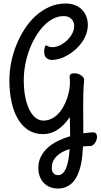

<svg xmlns="http://www.w3.org/2000/svg" viewBox="-20 -734 580 1108"><path d="M382.8 -58.1Q351.1 -11.2 312.5 14.4Q273.9 40 228 40Q181.6 40 145.5 17.8Q109.4 -4.4 84.7 -45.2Q60.1 -85.9 47.1 -143.3Q34.2 -200.7 34.2 -271Q34.2 -320.8 44.4 -373Q54.7 -425.3 74.5 -474.4Q94.2 -523.4 122.6 -567.1Q150.9 -610.8 187 -643.3Q223.1 -675.8 266.6 -694.8Q310.1 -713.9 359.9 -713.9Q386.7 -713.9 410.2 -705.3Q433.6 -696.8 450.4 -680.7Q467.3 -664.6 477.1 -641.6Q486.8 -618.7 486.8 -589.8Q486.8 -562.5 477.5 -537.1Q468.3 -511.7 452.4 -489.3Q436.5 -466.8 415.5 -448.2Q394.5 -429.7 371.6 -416.3Q348.6 -402.8 324.7 -395.5Q300.8 -388.2 278.8 -388.2Q260.7 -388.2 247.8 -399.7Q234.9 -411.1 234.9 -436Q234.9 -441.4 235.6 -447.8Q236.3 -454.1 237.8 -459.5Q239.3 -464.8 241.2 -468.5Q243.2 -472.2 246.1 -472.2Q248.5 -472.2 250.7 -470.5Q252.9 -468.8 256.6 -467Q260.3 -465.3 266.6 -463.6Q272.9 -461.9 284.2 -461.9Q303.2 -461.9 325 -472.2Q346.7 -482.4 365.2 -499.5Q383.8 -516.6 396 -538.8Q408.2 -561 408.2 -585Q408.2 -593.8 405 -603.5Q401.9 -613.3 394.8 -621.6Q387.7 -629.9 376 -635.5Q364.3 -641.1 347.2 -641.1Q315.9 -641.1 286.6 -626Q257.3 -610.8 231.9 -584.2Q206.5 -557.6 185.3 -522Q164.1 -486.3 148.9 -445.3Q133.8 -404.3 125.5 -359.9Q117.2 -315.4 117.2 -272Q117.2 -217.8 125.7 -174.6Q134.3 -131.3 149.4 -101.1Q164.6 -70.8 185.3 -54.4Q206.1 -38.1 230 -38.1Q255.4 -38.1 276.9 -48.6Q298.3 -59.1 315.4 -76.7Q332.5 -94.2 345.2 -117.2Q357.9 -140.1 366.5 -164.6Q375 -189 379.4 -213.1Q383.8 -237.3 383.8 -257.8Q383.8 -265.6 382.8 -275.6Q381.8 -285.6 381.8 -291Q381.8 -298.3 384.5 -302.2Q387.2 -306.2 391.6 -308.1Q396 -310.1 401.9 -310.5Q407.7 -311 414.1 -311Q420.9 -311 429.7 -308.1Q438.5 -305.2 446.5 -300Q454.6 -294.9 460.2 -288.1Q465.8 -281.2 465.8 -272.9Q461.9 -232.4 460.9 -196Q460 -159.7 460 -122.1Q460 -86.9 460.4 -48.8Q460.9 -10.7 460.9 35.2Q475.1 32.7 488.5 31.7Q502 30.8 514.2 29.8Q531.7 28.8 536.9 40.8Q542 52.7 538.3 67.9Q534.7 83 524.4 95.7Q514.2 108.4 501 108.9Q489.7 108.9 479.7 109.4Q469.7 109.9 459 110.8Q457.5 139.2 454.6 168Q451.7 196.8 445.1 223.9Q438.5 251 428 274.7Q417.5 298.3 401.9 315.9Q386.2 333.5 364.3 343.8Q342.3 354 313 354Q287.6 354 266.8 345Q246.1 335.9 231.4 320.1Q216.8 304.2 209 282.7Q201.2 261.2 201.2 235.8Q201.2 197.8 216.8 168.2Q232.4 138.7 258.1 116.2Q283.7 93.8 316.9 78.1Q350.1 62.5 384.8 51.8V42Q384.8 9.8 383.8 -15.1Q382.8 -40 382.8 -58.1ZM314.9 276.9Q331.5 276.9 343.5 264.6Q355.5 252.4 363.3 231.4Q371.1 210.4 375.5 183.3Q379.9 156.2 381.8 126Q332 141.6 305.4 168.9Q278.8 196.3 278.8 233.9Q278.8 256.8 289.3 266.8Q299.8 276.9 314.9 276.9Z"/></svg>

Font: Grand Hotel
Style: Regular
Weight: 400
Designer: Brian J. Bonislawsky & Jim Lyles for Astigmatic (AOETI)
Foundry: Astigmatic (AOETI)
Version: Version 001.000